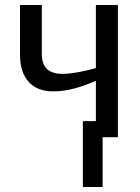

<svg xmlns="http://www.w3.org/2000/svg" viewBox="-20 -548 561 767"><path d="M60 -528H147V-332Q147 -253 229 -253Q280 -253 363 -276V-528H451V0H390V199H311V-64H363V-225L325 -210Q254 -183 192 -183Q129 -183 94.5 -221Q60 -259 60 -328Z"/></svg>

Font: Libra Sans
Style: Regular
Weight: 400
Foundry: Context Ltd
Version: Version 1.002